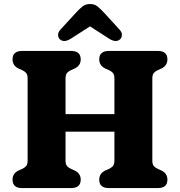

<svg xmlns="http://www.w3.org/2000/svg" viewBox="-20 -960 918 980"><path d="M314.5 -140.5Q314.5 -121 322.5 -112Q330.5 -103 343.5 -97.5L361.5 -89.5Q392 -74.5 392 -43Q392 0 342.5 0H93Q44 0 44 -43Q44 -74.5 74 -89.5L92 -97.5Q105 -103 113 -112Q121 -121 121 -140.5V-559.5Q121 -579 113 -588Q105 -597 92 -602.5L74 -610.5Q44 -625.5 44 -657Q44 -700 93 -700H342.5Q392 -700 392 -657Q392 -625.5 361.5 -610.5L343.5 -602.5Q330.5 -597 322.5 -588Q314.5 -579 314.5 -559.5V-377.5H564V-559.5Q564 -579 556 -588Q548 -597 535 -602.5L517 -610.5Q486.5 -625.5 486.5 -657Q486.5 -700 536 -700H785.5Q834.5 -700 834.5 -657Q834.5 -625.5 804.5 -610.5L786.5 -602.5Q773.5 -597 765.5 -588Q757.5 -579 757.5 -559.5V-140.5Q757.5 -121 765.5 -112Q773.5 -103 786.5 -97.5L804.5 -89.5Q834.5 -74.5 834.5 -43Q834.5 0 785.5 0H536Q486.5 0 486.5 -43Q486.5 -74.5 517 -89.5L535 -97.5Q548 -103 556 -112Q564 -121 564 -140.5V-288H314.5ZM341.5 -762.5Q306.5 -740.5 285.5 -759.5Q277.5 -766.5 276.5 -780.5Q275.5 -794.5 289 -809.5L368.5 -896Q386.5 -915.5 401.5 -927.5Q416.5 -939.5 439.5 -939.5Q462.5 -939.5 477.2 -927.5Q492 -915.5 510.5 -896L589.5 -809.5Q603.5 -794.5 602.2 -780.5Q601 -766.5 593 -759.5Q572.5 -740.5 537 -762.5L439.5 -825.5Z"/></svg>

Font: Fraunces 9pt S100
Style: Bold
Weight: 700
Version: Version 1.000; ttfautohint (v1.8.3)